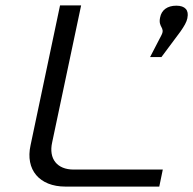

<svg xmlns="http://www.w3.org/2000/svg" viewBox="-20 -690 714 710"><path d="M202 -670 93 -153C73 -62 126 0 222 0H569L582 -63H252C192 -63 159 -102 173 -164L280 -670ZM535 -479H577L647 -573C661 -593 670 -608 673 -623V-624C679 -652 665 -669 632 -669C599 -669 577 -653 572 -625C564 -588 592 -589 577 -560Z"/></svg>

Font: LT Wave Light
Style: Italic
Weight: 300
Designer: Daniel Lyons
Version: Version 2.5 (Glyphs App)